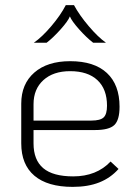

<svg xmlns="http://www.w3.org/2000/svg" viewBox="-20 -719 534 750"><path d="M412 -88 443 -59Q412 -24 368 -6.5Q324 11 264 11Q166 11 114.5 -32.5Q63 -76 63 -159V-314Q63 -391 114 -435.5Q165 -480 254 -480Q348 -480 397.5 -434Q447 -388 447 -302Q447 -250 426.5 -230.5Q406 -211 351 -211H111V-159Q111 -94 149 -62Q187 -30 266 -30Q357 -30 412 -88ZM111 -312V-248H337Q372 -248 385 -260.5Q398 -273 398 -306Q398 -371 360.5 -406Q323 -441 254 -441Q188 -441 149.5 -406Q111 -371 111 -312ZM237 -699H269Q290 -660 326.5 -617Q363 -574 394 -552H344Q318 -572 289 -604.5Q260 -637 253 -655Q246 -637 217 -604.5Q188 -572 162 -552H112Q144 -574 180.5 -617Q217 -660 237 -699Z"/></svg>

Font: KoHo Light
Style: Regular
Weight: 300
Version: Version 1.000; ttfautohint (v1.6)